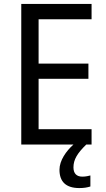

<svg xmlns="http://www.w3.org/2000/svg" viewBox="-20 -734 540 975"><path d="M353 116C353 76 373 44 418 0H445V-78H176V-334H429V-411H176V-636H445V-714H88V0H353C316 33 282 81 282 128C282 188 314 221 383 221C407 221 423 218 439 213V157C430 159 417 163 398 163C369 163 353 147 353 116Z"/></svg>

Font: Noto Sans Malayalam SemiCondensed
Style: Regular
Weight: 400
Width: 4
Designer: Jelle Bosma - Monotype Design Team
Foundry: Monotype Imaging Inc.
Version: Version 2.104